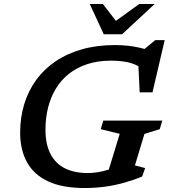

<svg xmlns="http://www.w3.org/2000/svg" viewBox="-20 -936 850 967"><path d="M421.5 -64.5Q445.5 -64.5 471.8 -68.5Q498 -72.5 525.2 -81.2Q552.5 -90 579 -104L517 -46L583 -262L487.5 -285.5L500 -328.5H797.5L784.5 -285.5L707.5 -261.5L659.5 -103L711 -89.5L696 -47Q653 -29 605.8 -15.8Q558.5 -2.5 508.8 4.2Q459 11 406.5 11Q293 11 221 -23.2Q149 -57.5 115.2 -120.2Q81.5 -183 81.5 -267.5Q81.5 -344.5 102 -411.5Q122.5 -478.5 162.2 -533.2Q202 -588 260 -627.2Q318 -666.5 393.2 -687.8Q468.5 -709 559.5 -709Q594 -709 625.2 -705.5Q656.5 -702 684.5 -695.5Q712.5 -689 738.5 -679.5L693.5 -677.5L762 -734H809.5L748 -471H683.5L675.5 -638L695 -592Q661 -614.5 623.2 -622.5Q585.5 -630.5 539.5 -630.5Q473 -630.5 420.2 -613.2Q367.5 -596 327.8 -564.8Q288 -533.5 261.8 -490.2Q235.5 -447 222.2 -394.5Q209 -342 209 -283Q209 -209 234.5 -160.2Q260 -111.5 307.5 -88Q355 -64.5 421.5 -64.5ZM759 -916 595 -763.5H502.5L432 -916H498L572.5 -819.5H548L681.5 -916Z"/></svg>

Font: Newsreader 9pt Medium
Style: Italic
Weight: 500
Italic angle: -17°
Designer: Hugues Gentile
Foundry: Production Type
Version: Version 1.003